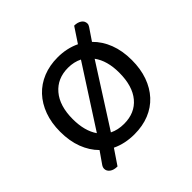

<svg xmlns="http://www.w3.org/2000/svg" viewBox="-154 -661 861 861"><g transform="rotate(-45 276.5 -231.0)"><path d="M277 13Q217 13 169 -10L121 61Q98 61 84.5 51Q71 41 71 26Q71 17 77 8L116 -48Q84 -80 66.5 -126Q49 -172 49 -231Q49 -287 65.5 -332Q82 -377 112 -409Q142 -441 184 -458Q226 -475 277 -475Q335 -475 383 -452L430 -523Q451 -523 465 -513.5Q479 -504 479 -487Q479 -480 473 -471L435 -415Q468 -383 486 -336.5Q504 -290 504 -231Q504 -175 488 -130Q472 -85 442.5 -53Q413 -21 371 -4Q329 13 277 13ZM390 -353 208 -68Q238 -53 277 -53Q346 -53 385 -99.5Q424 -146 424 -231Q424 -307 390 -353ZM129 -231Q129 -156 161 -110L344 -394Q314 -409 277 -409Q209 -409 169 -362Q129 -315 129 -231Z"/></g></svg>

Font: Baloo 2 Latin
Style: Regular
Weight: 400
Designer: Sarang Kulkarni and Ek Type
Foundry: Ek Type
Version: Version 1.001